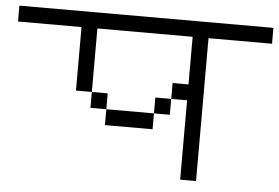

<svg xmlns="http://www.w3.org/2000/svg" viewBox="-47 -752 1094 753"><g transform="rotate(5 500.0 -375.5)"><path d="M1000 -625V-687.5H0V-625H250Q250 -625 250 -375H312.5V-312.5H375V-250H562.5V-312.5H375V-375H312.5Q312.5 -375 312.5 -625H687.5V-437.5H625V-375H562.5V-312.5H625V-375H687.5V-62.5H750V-625Z"/></g></svg>

Font: UnifontExMono
Style: Regular
Weight: 500
Version: Version 15.0.06